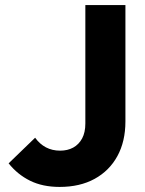

<svg xmlns="http://www.w3.org/2000/svg" viewBox="-20 -726 572 757"><path d="M215 11Q148 11 98.5 -13.5Q49 -38 14 -82L118.5 -183Q136.5 -158 161.2 -145Q186 -132 217 -132Q246.5 -132 268.8 -144.2Q291 -156.5 303.8 -180.2Q316.5 -204 316.5 -239V-706H474.5V-247.5Q474.5 -168.5 442.8 -110.5Q411 -52.5 353 -20.8Q295 11 215 11Z"/></svg>

Font: Marine Company Thin
Style: Regular
Weight: 100
Designer: Rodrigo Fuenzalida
Foundry: fragTYPE
Version: Version 1.000